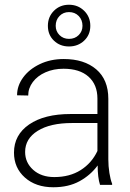

<svg xmlns="http://www.w3.org/2000/svg" viewBox="-20 -780 550 810"><path d="M271 -760Q309 -760 335 -734.5Q361 -709 361 -671Q361 -633 335 -608.5Q309 -584 271 -584Q233 -584 207.5 -608.5Q182 -633 182 -671Q182 -709 207.5 -734.5Q233 -760 271 -760ZM271 -616Q296 -616 312 -632Q328 -648 328 -671Q328 -696 312 -712.5Q296 -729 271 -729Q247 -729 231 -712.5Q215 -696 215 -671Q215 -648 231 -632Q247 -616 271 -616ZM248 -490Q206 -490 172 -475Q138 -460 118.5 -434Q99 -408 99 -377L52 -378Q52 -418 77.5 -453Q103 -488 148 -509.5Q193 -531 249 -531Q335 -531 386 -487.5Q437 -444 437 -363V-108Q437 -79 441.5 -50.5Q446 -22 453 -5V0H402Q392 -31 392 -82Q362 -41 315.5 -15.5Q269 10 205 10Q131 10 85 -31Q39 -72 39 -136Q39 -211 103 -255Q167 -299 278 -299H391V-364Q391 -423 353.5 -456.5Q316 -490 248 -490ZM391 -143V-261H284Q192 -261 139 -228Q86 -195 86 -139Q86 -94 120 -63.5Q154 -33 209 -33Q274 -33 320.5 -62.5Q367 -92 391 -143Z"/></svg>

Font: Freesentation 2 ExtraLight
Style: Regular
Weight: 260
Designer: glyphs from Roboto by Christian Robertson / Hangul glyphs from Noto Sans CJK(Source Han Sans) by Jang Soo-young and Kang
Foundry: PT&
Version: Version 2.001